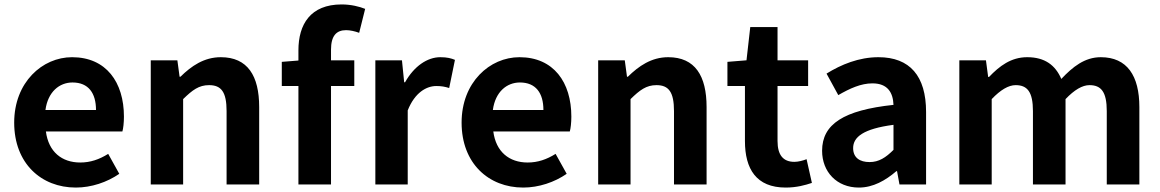

<svg xmlns="http://www.w3.org/2000/svg" viewBox="-20 -832 5232 866"><path d="M322 14C392 14 463 -10 518 -48L468 -138C428 -113 388 -99 342 -99C259 -99 199 -147 187 -239H532C536 -252 539 -279 539 -306C539 -461 459 -574 305 -574C171 -574 44 -461 44 -279C44 -95 166 14 322 14ZM185 -336C196 -418 248 -460 307 -460C379 -460 413 -412 413 -336Z M660 0H806V-385C848 -426 877 -448 923 -448C978 -448 1002 -417 1002 -331V0H1149V-349C1149 -490 1097 -574 976 -574C900 -574 843 -534 794 -486H790L780 -560H660Z M1627 -792C1602 -802 1564 -812 1521 -812C1380 -812 1326 -722 1326 -605V-559L1251 -553V-444H1326V0H1473V-444H1578V-560H1473V-608C1473 -670 1497 -696 1541 -696C1559 -696 1581 -691 1600 -684Z M1673 0H1819V-334C1851 -415 1904 -444 1948 -444C1971 -444 1987 -441 2006 -435L2032 -562C2015 -569 1997 -574 1966 -574C1908 -574 1848 -534 1807 -461H1803L1793 -560H1673Z M2340 14C2410 14 2481 -10 2536 -48L2486 -138C2446 -113 2406 -99 2360 -99C2277 -99 2217 -147 2205 -239H2550C2554 -252 2557 -279 2557 -306C2557 -461 2477 -574 2323 -574C2189 -574 2062 -461 2062 -279C2062 -95 2184 14 2340 14ZM2203 -336C2214 -418 2266 -460 2325 -460C2397 -460 2431 -412 2431 -336Z M2678 0H2824V-385C2866 -426 2895 -448 2941 -448C2996 -448 3020 -417 3020 -331V0H3167V-349C3167 -490 3115 -574 2994 -574C2918 -574 2861 -534 2812 -486H2808L2798 -560H2678Z M3524 14C3573 14 3612 3 3642 -7L3618 -114C3603 -108 3581 -102 3563 -102C3513 -102 3487 -132 3487 -196V-444H3625V-560H3487V-710H3364L3347 -560L3261 -553V-444H3340V-196C3340 -70 3391 14 3524 14Z M3854 14C3918 14 3974 -18 4023 -60H4026L4037 0H4157V-327C4157 -489 4084 -574 3942 -574C3854 -574 3774 -541 3708 -500L3761 -403C3813 -433 3863 -456 3915 -456C3984 -456 4008 -414 4010 -359C3785 -335 3688 -272 3688 -152C3688 -57 3754 14 3854 14ZM3902 -101C3859 -101 3828 -120 3828 -164C3828 -214 3874 -251 4010 -269V-156C3975 -121 3944 -101 3902 -101Z M4307 0H4453V-385C4493 -427 4529 -448 4561 -448C4614 -448 4639 -417 4639 -331V0H4786V-385C4826 -427 4862 -448 4894 -448C4947 -448 4972 -417 4972 -331V0H5119V-349C5119 -490 5064 -574 4945 -574C4872 -574 4818 -530 4767 -476C4740 -538 4693 -574 4613 -574C4540 -574 4488 -534 4441 -485H4437L4427 -560H4307Z"/></svg>

Font: Source Han Sans Old Style Bold
Style: Regular
Weight: 700
Designer: Ryoko NISHIZUKA (kana & ideographs); Paul D. Hunt (Latin, Greek & Cyrillic); Wenlong ZHANG (bopomofo); Sandoll Communica
Foundry: Adobe Systems Incorporated
Version: Version 1.004;PS 1.004;hotconv 1.0.81;makeotf.lib2.5.63406